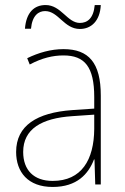

<svg xmlns="http://www.w3.org/2000/svg" viewBox="-20 -732 498 762"><path d="M79 -618H103C108 -672 134 -688 159 -688C212 -688 234 -617 297 -617C342 -617 377 -649 380 -712H356C351 -658 326 -641 297 -641C247 -641 223 -712 161 -712C116 -712 84 -683 79 -618ZM232 -537C182 -537 133 -523 88 -501L98 -476C147 -502 190 -512 232 -512C316 -512 354 -467 354 -347V-301L266 -295C127 -285 44 -234 44 -129C44 -49 91 10 189 10C286 10 331 -42 353 -99H355L358 0H380V-353C380 -483 332 -537 232 -537ZM267 -271 354 -277V-220C353 -98 304 -14 189 -14C114 -14 72 -57 72 -129C72 -220 145 -263 267 -271Z"/></svg>

Font: Noto Sans Gujarati UI SemiCondensed Thin
Style: Regular
Weight: 100
Width: 4
Designer: Jelle Bosma - Monotype Design Team, Universal Thirst
Foundry: Monotype Imaging Inc.
Version: Version 2.106